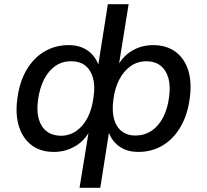

<svg xmlns="http://www.w3.org/2000/svg" viewBox="-20 -715 987 915"><path d="M359 180 405 -101H413Q386 -46 339 -18.5Q292 9 237 9Q174 9 131.5 -22.5Q89 -54 70.5 -112Q52 -170 63 -247Q73 -324 106 -381Q139 -438 191 -469Q243 -500 307 -500Q364 -500 402 -471Q440 -442 454 -391H446L494 -695H593L544 -390H535Q562 -445 608 -472.5Q654 -500 710 -500Q773 -500 816 -468.5Q859 -437 877 -380Q895 -323 884 -245Q874 -168 840.5 -110.5Q807 -53 755.5 -22Q704 9 639 9Q582 9 544 -20.5Q506 -50 493 -101H502L458 180ZM269 -68Q310 -68 343 -90.5Q376 -113 397.5 -154.5Q419 -196 426 -254Q434 -308 422.5 -346Q411 -384 385 -403.5Q359 -423 321 -423Q278 -424 245 -401.5Q212 -379 190.5 -337.5Q169 -296 161 -238Q154 -185 165 -147Q176 -109 202.5 -89Q229 -69 269 -68ZM625 -69Q667 -69 701 -91Q735 -113 757 -155Q779 -197 786 -254Q793 -307 782 -344.5Q771 -382 744.5 -402.5Q718 -423 677 -423Q636 -423 603.5 -400.5Q571 -378 549 -337Q527 -296 520 -238Q513 -184 524 -146Q535 -108 561.5 -88.5Q588 -69 625 -69Z"/></svg>

Font: Nunito Sans 10pt SemiExpanded Medium
Style: Italic
Weight: 500
Width: 6
Italic angle: -9°
Designer: Vernon Adams
Foundry: Vernon Adams
Version: Version 3.101;gftools[0.9.27]